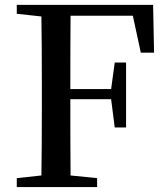

<svg xmlns="http://www.w3.org/2000/svg" viewBox="-20 -757 680 777"><path d="M517.6 -693.4H265.6Q264.6 -597.7 264.6 -396.5H429.7L444.3 -503.9H490.2V-241.2H444.3L429.7 -355.5H264.6Q264.6 -145.5 265.6 -46.9L373 -36.1V0H47.9V-36.1L147.5 -46.9Q149.4 -143.6 149.4 -342.8V-393.6Q149.4 -592.8 147.5 -690.4L47.9 -701.2V-737.3H599.6L603.5 -543.9H549.8Z"/></svg>

Font: Bpmf Zihi Serif SemiBold
Style: SemiBold
Weight: 600
Foundry: But Ko
Version: Version 1.320